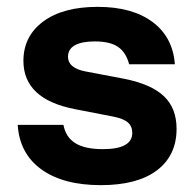

<svg xmlns="http://www.w3.org/2000/svg" viewBox="-20 -530 558 560"><path d="M274.2 10Q164.2 10 100.4 -36.2Q36.7 -82.5 31.7 -165.8H165Q171.7 -130 199.6 -112.5Q227.5 -95 280 -95Q365.8 -95 365.8 -142.5Q365.8 -161.7 352.9 -172.9Q340 -184.2 310 -190L198.3 -211.7Q48.3 -240.8 48.3 -352.5Q48.3 -424.2 105.8 -467.1Q163.3 -510 265 -510Q365.8 -510 425 -465.8Q484.2 -421.7 490 -342.5H356.7Q347.5 -377.5 324.2 -393.3Q300.8 -409.2 256.7 -409.2Q218.3 -409.2 198.3 -397.9Q178.3 -386.7 178.3 -364.2Q178.3 -348.3 190.8 -337.5Q203.3 -326.7 229.2 -321.7L343.3 -300Q421.7 -284.2 458.3 -249.2Q495 -214.2 495 -154.2Q495 -76.7 437.9 -33.3Q380.8 10 274.2 10Z"/></svg>

Font: Funnel Display
Style: Bold
Weight: 700
Designer: NORD ID, Kristian Moeller
Foundry: Dicotype
Version: Version 1.000